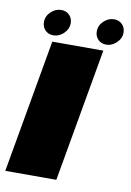

<svg xmlns="http://www.w3.org/2000/svg" viewBox="-101 -789 573 841"><g transform="rotate(10 185.5 -368.0)"><path d="M-17 0H210L314.5 -593H87.5ZM87 -621Q112 -621 132.5 -640.5Q153 -660 153 -686.5Q153 -707.5 139 -722Q125 -736.5 103 -736.5Q77.5 -736.5 57 -717.2Q36.5 -698 36.5 -671.5Q36.5 -650 50.5 -635.5Q64.5 -621 87 -621ZM322 -621Q347 -621 367.5 -640.5Q388 -660 388 -686.5Q388 -707.5 374 -722Q360 -736.5 338 -736.5Q312.5 -736.5 292 -717.2Q271.5 -698 271.5 -671.5Q271.5 -650 285.5 -635.5Q299.5 -621 322 -621Z"/></g></svg>

Font: Anybody UltraCondensed Thin Black
Style: Italic
Weight: 900
Italic angle: -10°
Version: Version 1.111